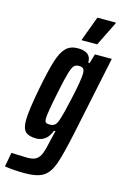

<svg xmlns="http://www.w3.org/2000/svg" viewBox="-171 -765 675 1031"><g transform="rotate(15 166.5 -250.0)"><path d="M-36 196 -21 117 3 118Q49 120 68 120Q101 120 118 108.5Q135 97 144.5 71.5Q154 46 166 -11L177 -57H169Q156 -22 134.5 -7Q113 8 88 8Q45 8 27 -9.5Q9 -27 9 -72Q9 -125 34 -255Q55 -362 72 -416Q89 -470 113.5 -494Q138 -518 179 -518Q254 -518 252 -458H260L275 -510H369L276 -66Q250 56 231 108.5Q212 161 178.5 182.5Q145 204 76 204Q14 204 -36 196ZM185 -127Q198 -166 219 -263.5Q240 -361 240 -394Q240 -413 233 -420.5Q226 -428 209 -428Q191 -428 181.5 -418Q172 -408 161.5 -373.5Q151 -339 134 -255Q110 -137 110 -111Q110 -93 116 -88Q122 -83 138 -83Q156 -83 166.5 -92Q177 -101 185 -127ZM187 -565V-570L237 -704H339V-699L273 -565Z"/></g></svg>

Font: Saira Ultra Condensed
Style: Bold Italic
Weight: 700
Width: 1
Italic angle: -12°
Designer: Hector Gatti with collaboration of the Omnibus-Type team
Foundry: Omnibus-Type
Version: Version 1.001; ttfautohint (v1.8)